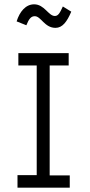

<svg xmlns="http://www.w3.org/2000/svg" viewBox="-20 -869 415 889"><path d="M271 -839C257 -808 249 -795 234 -795C204 -795 186 -849 138 -849C99 -849 71 -815 57 -770L102 -752C114 -782 124 -794 141 -794C170 -794 186 -740 237 -740C269 -740 290 -768 310 -815ZM61 0H303V-57H210V-566H298V-623H65V-566H150V-58H61Z"/></svg>

Font: Inconsolata Condensed Thin
Style: Regular
Weight: 100
Width: 3
Monospace: yes
Designer: Raph Levien, Cyreal, Brenton Simpson
Foundry: Raph Levien, Cyreal, Google
Version: Version 3.100